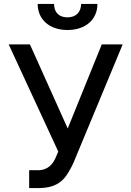

<svg xmlns="http://www.w3.org/2000/svg" viewBox="-20 -955 674 985"><path d="M178.3 9.9C253.6 9.9 295.5 -17 322.4 -57.5C335.9 -77.8 348 -99.4 358.3 -123.2L609.4 -727.3H502.1L327.4 -295.8L133.5 -727.3H24.5L278.8 -177.6L267.8 -151.3C252.5 -114.3 227.6 -81.7 174 -81.7H129.6V9.9ZM396 -934.7C396 -898.8 375.7 -866.5 326 -866.1C275.9 -866.5 257.1 -898.8 257.5 -934.7H173.3C173.3 -856.2 232.6 -801.1 326 -801.1C420.8 -801.1 479.8 -856.2 479.8 -934.7Z"/></svg>

Font: Inter 465
Style: Regular
Weight: 400
Designer: Rasmus Andersson
Foundry: rsms
Version: Version 3.019;Glyphs 3.1.2 (3151)